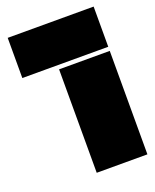

<svg xmlns="http://www.w3.org/2000/svg" viewBox="-132 -778 692 855"><g transform="rotate(-20 213.5 -350.0)"><path d="M417 -700.2V-509.8H9.8V-700.2ZM176.8 0V-490.2H417V0Z"/></g></svg>

Font: Nastup Basic
Style: Regular
Weight: 400
Designer: Maksym Kobuzan
Foundry: Zakznak
Version: Version 1.020;FEAKit 1.0